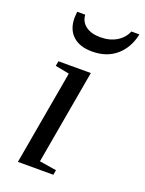

<svg xmlns="http://www.w3.org/2000/svg" viewBox="-132 -748 616 813"><g transform="rotate(20 176.0 -341.5)"><path d="M140.1 -34.2 216.8 -22 212.9 0H53.2L127.9 -424.8L64.9 -437L68.8 -459H214.8ZM188 -546.4Q131.3 -546.4 100.6 -575.2Q69.8 -604 69.8 -655.8L71.8 -683.1H107.9Q109.9 -651.4 134.5 -633.3Q159.2 -615.2 200.2 -615.2Q242.2 -615.2 272.7 -633.5Q303.2 -651.9 315.9 -683.1H352.1Q338.9 -619.6 296.1 -583Q253.4 -546.4 188 -546.4Z"/></g></svg>

Font: Liberation Serif
Style: Italic
Weight: 400
Italic angle: -16.333°
Designer: Steve Matteson
Foundry: Ascender Corporation
Version: Version 2.1.5